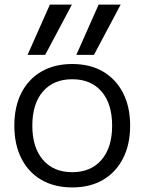

<svg xmlns="http://www.w3.org/2000/svg" viewBox="-20 -810 632 840"><path d="M391.1 -570H314L411.6 -790H508ZM177.7 -570H100.6L198.3 -790H294.7ZM296 10Q218.3 10 161.3 -23Q104.3 -56 73.5 -117Q42.7 -178 42.7 -260Q42.7 -343 73.5 -403.5Q104.3 -464 161.3 -497Q218.3 -530 296 -530Q374 -530 430.5 -497Q487 -464 518.2 -403.5Q549.4 -343 549.4 -260Q549.4 -178 518.2 -117Q487 -56 430.5 -23Q374 10 296 10ZM296 -56.7Q378 -56.7 424.3 -110.9Q470.6 -165 470.6 -260Q470.6 -356 424.3 -409.6Q378 -463.3 296 -463.3Q214 -463.3 167.7 -409.6Q121.4 -356 121.4 -260Q121.4 -165 167.7 -110.9Q214 -56.7 296 -56.7Z"/></svg>

Font: M PLUS 2 Thin
Style: Regular
Weight: 100
Designer: Coji Morishita
Foundry: UNDERFOREST DESIGN
Version: Version 1.001